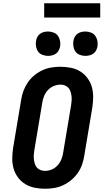

<svg xmlns="http://www.w3.org/2000/svg" viewBox="-20 -1154 640 1182"><path d="M257 8Q224 8 192.5 1.5Q161 -5 135 -21Q109 -37 90.5 -62Q72 -87 63.5 -117Q55 -147 55.5 -179.5Q56 -212 61 -245L110 -538Q114 -566 124 -593.5Q134 -621 150.5 -645.5Q167 -670 190.5 -689.5Q214 -709 241 -721.5Q268 -734 296.5 -738.5Q325 -743 352 -743Q385 -743 417 -736.5Q449 -730 474.5 -714Q500 -698 518.5 -673Q537 -648 545.5 -618Q554 -588 553.5 -555.5Q553 -523 548 -490L499 -197Q495 -169 485.5 -141.5Q476 -114 459 -89.5Q442 -65 418.5 -45.5Q395 -26 368 -13.5Q341 -1 312.5 3.5Q284 8 257 8ZM257 -102Q278 -102 298.5 -110.5Q319 -119 334.5 -136Q350 -153 358 -173.5Q366 -194 369 -215L418 -508Q420 -522 421 -536.5Q422 -551 420 -564.5Q418 -578 414 -591Q410 -604 401 -613.5Q392 -623 379.5 -628Q367 -633 353 -633Q332 -633 311 -624.5Q290 -616 274.5 -599Q259 -582 251 -561.5Q243 -541 240 -520L191 -227Q189 -213 188 -198.5Q187 -184 189 -170.5Q191 -157 195 -144Q199 -131 208 -121.5Q217 -112 230 -107Q243 -102 257 -102ZM505 -810Q488 -810 471 -816.5Q454 -823 444.5 -836.5Q435 -850 432 -867.5Q429 -885 432 -903Q434 -916 440.5 -927.5Q447 -939 457.5 -946.5Q468 -954 480.5 -957Q493 -960 506 -960Q523 -960 540 -953.5Q557 -947 566.5 -933.5Q576 -920 579.5 -902.5Q583 -885 580 -867Q577 -854 571 -842.5Q565 -831 554 -823.5Q543 -816 530.5 -813Q518 -810 505 -810ZM275 -810Q258 -810 241 -816.5Q224 -823 214.5 -836.5Q205 -850 202 -867.5Q199 -885 202 -903Q204 -916 210.5 -927.5Q217 -939 227.5 -946.5Q238 -954 250.5 -957Q263 -960 276 -960Q293 -960 310 -953.5Q327 -947 336.5 -933.5Q346 -920 349.5 -902.5Q353 -885 350 -867Q347 -854 341 -842.5Q335 -831 324 -823.5Q313 -816 300.5 -813Q288 -810 275 -810ZM252 -1046V-1134H597V-1046Z"/></svg>

Font: Iosevka HT Extrabold Extended
Style: Italic
Weight: 800
Width: 7
Italic angle: -9°
Monospace: yes
Designer: Belleve Invis
Foundry: Belleve Invis
Version: Version 32.3.0; ttfautohint (v1.8.4)